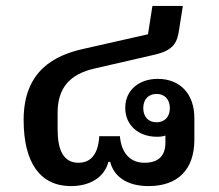

<svg xmlns="http://www.w3.org/2000/svg" viewBox="-20 -618 741 650"><path d="M220 12C288 12 334 -20 347 -70H353C365 -22 408 12 483 12C582 12 638 -44 638 -145V-218C638 -302 588 -351 514 -351C451 -351 404 -313 404 -253C404 -193 450 -155 511 -155C522 -155 531 -156 540 -159V-135C540 -93 519 -67 469 -67C417 -67 390 -105 386 -157H316C313 -100 290 -67 246 -67C194 -67 175 -111 175 -181V-236C175 -320 216 -367 300 -386L504 -433C569 -448 581 -475 587 -522L599 -598H496L481 -502L260 -452C168 -431 60 -381 60 -212C60 -66 117 12 220 12ZM510 -204C482 -204 465 -223 465 -252C465 -281 482 -300 510 -300C538 -300 555 -281 555 -252C555 -223 538 -204 510 -204Z"/></svg>

Font: IBM Plex Thai Looped Medium
Style: Regular
Weight: 500
Designer: Mike Abbink, Paul van der Laan, Pieter van Rosmalen, Ben Mitchell, Mark Frömberg
Foundry: Bold Monday
Version: Version 1.0